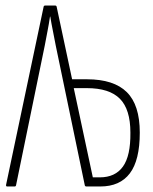

<svg xmlns="http://www.w3.org/2000/svg" viewBox="-20 -675 554 695"><path d="M6 0Q1 0 2 -6L138 -651Q139 -655 144 -655H179Q184 -655 185 -651L241 -388H295Q392 -388 439 -341.5Q486 -295 486 -195Q486 -95 450 -47.5Q414 0 343 0H293Q288 0 287 -4L182 -509Q177 -536 171.5 -563Q166 -590 162 -615H161Q157 -588 152 -562.5Q147 -537 142 -510L38 -4Q37 0 33 0ZM316 -33H341Q397 -33 425 -72Q453 -111 452 -195Q452 -279 414 -317.5Q376 -356 294 -356H247Z"/></svg>

Font: Sofia Sans Extra Condensed ExtraLight
Style: Regular
Weight: 250
Designer: Botio Nikoltchev, Ani Petrova
Foundry: lettersoup
Version: Version 4.101